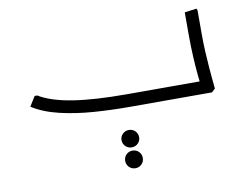

<svg xmlns="http://www.w3.org/2000/svg" viewBox="-70 -459 1041 816"><g transform="rotate(-10 450.0 -50.5)"><path d="M470 0Q395 0 318.5 -5.5Q242 -11 174 -27Q106 -43 57 -74L83 -116H94Q147 -84 238.5 -69.5Q330 -55 470 -55H783V0ZM786 0 787 -32Q785 -46 781.5 -81.5Q778 -117 775.5 -163Q773 -209 773 -257V-355L825 -362L828 -354V-247Q828 -211 830 -174.5Q832 -138 834.5 -105Q837 -72 839.5 -48.5Q842 -25 843 -14L828 0ZM687 0V-55H793V0ZM687 0Q677 0 672 -8.5Q667 -17 667 -28Q667 -40 672 -47.5Q677 -55 687 -55ZM490 223Q490 239 479 250Q468 261 452 261Q436 261 425 250Q414 239 414 223Q414 207 425 196Q436 185 452 185Q468 185 479 196Q490 207 490 223ZM490 134Q490 149 479 160Q468 171 452 171Q436 171 425 160Q414 149 414 133Q414 118 425 107Q436 96 452 96Q468 96 479 107Q490 118 490 134Z"/></g></svg>

Font: Fustat Light
Style: Regular
Weight: 300
Designer: Mohamed Gaber, Khaled Hosny, Laura Garcia Mut
Foundry: Kief Type Foundry, Alif Type Foundry, Hard Type Foundry
Version: Version 1.007